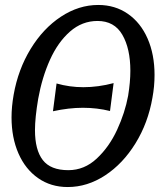

<svg xmlns="http://www.w3.org/2000/svg" viewBox="-20 -750 643 774"><path d="M316 -398.5Q376 -398.5 438 -415L423.5 -302.5Q371.5 -315.5 314 -315.5Q257.5 -315.5 193.5 -301.5L208 -413.5Q260.5 -398.5 316 -398.5ZM26.5 -277Q26.5 -319.5 35 -368Q53 -470 103.5 -552.8Q154 -635.5 225.8 -682.8Q297.5 -730 376 -730Q444 -730 495.5 -694.2Q547 -658.5 575 -594.5Q603 -530.5 603 -448Q603 -401.5 594.5 -356Q577 -254.5 526.2 -172.2Q475.5 -90 403.8 -43Q332 4 253 4Q185 4 133.8 -31.8Q82.5 -67.5 54.5 -131.2Q26.5 -195 26.5 -277ZM496.5 -364Q505.5 -419.5 505.5 -464.5Q505.5 -554 473.2 -609.8Q441 -665.5 373 -665.5Q311 -665.5 262.2 -622.8Q213.5 -580 181.5 -509Q149.5 -438 134 -352Q121 -275 121 -225.5Q121 -145.5 152.5 -104.8Q184 -64 255.5 -64Q320 -64 370.2 -111Q420.5 -158 452.2 -227Q484 -296 496.5 -364Z"/></svg>

Font: JuliaMono
Style: Italic
Weight: 400
Italic angle: -9°
Monospace: yes
Designer: cormullion
Foundry: corm
Version: Version 0.057; ttfautohint (v1.8.4)